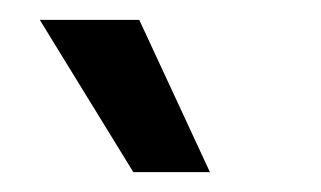

<svg xmlns="http://www.w3.org/2000/svg" viewBox="-20 -768 323 193"><path d="M114 -595 20 -748H120L191 -595Z"/></svg>

Font: Bricolage Grotesque 20pt
Style: Regular
Weight: 400
Version: Version 1.001;gftools[0.9.33.dev8+g029e19f]